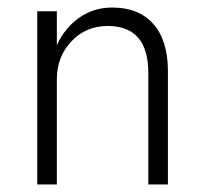

<svg xmlns="http://www.w3.org/2000/svg" viewBox="-20 -490 545 510"><path d="M374 -296Q374 -421 266 -421Q208 -421 169.5 -380Q131 -339 131 -280V0H79V-460H131V-370Q152 -416 190.5 -443Q229 -470 278 -470Q349 -470 387.5 -426Q426 -382 426 -302V0H374Z"/></svg>

Font: Renner* Light
Style: Light
Weight: 300
Version: Version 003.000 ; ttfautohint (v0.97) -l 8 -r 50 -G 200 -x 1